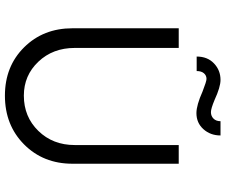

<svg xmlns="http://www.w3.org/2000/svg" viewBox="-88 -823 917 781"><g transform="rotate(90 370.5 -432.5)"><path d="M369 6Q250 6 172.5 -72Q95 -150 95 -269V-701H175V-278Q175 -189 231 -130Q287 -71 369 -71Q455 -71 512.5 -130Q570 -189 570 -278V-701H646V-269Q646 -150 567.5 -72Q489 6 369 6ZM210 -774Q210 -818 238 -844.5Q266 -871 305 -871Q334 -871 386 -847Q422 -832 436 -832Q452 -832 462.5 -842.5Q473 -853 473 -871H531Q531 -830 505.5 -801.5Q480 -773 440 -773Q408 -773 352 -798Q311 -814 301 -814Q287 -814 278 -803.5Q269 -793 269 -774Z"/></g></svg>

Font: Easer Grotesk Light
Style: Regular
Weight: 300
Designer: Boardeaser, Bonnie Shaver-Troup, Thomas Jockin
Foundry: Lexend
Version: Version 1.008;Glyphs 3.1.2 (3151)